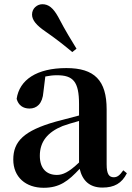

<svg xmlns="http://www.w3.org/2000/svg" viewBox="-20 -875 625 911"><path d="M343 -644C318 -685 292 -726 256 -795C232 -838 210 -855 181 -855C157 -855 132 -836 132 -806C132 -779 154 -754 195 -726C254 -685 288 -657 323 -628ZM466 15C522 15 558 -5 582 -53L565 -67C547 -41 535 -34 520 -34C498 -34 486 -48 486 -95V-356C486 -494 428 -552 295 -552C154 -552 72 -496 59 -406C67 -376 89 -360 120 -360C154 -360 182 -382 186 -439L195 -512C215 -516 232 -518 250 -518C327 -518 355 -488 355 -381V-327L245 -298C93 -255 43 -204 43 -118C43 -34 103 16 187 16C263 16 304 -16 358 -74C371 -18 405 15 466 15ZM355 -104C306 -57 277 -45 250 -45C201 -45 169 -75 169 -136C169 -203 206 -248 277 -277C297 -284 325 -293 355 -301Z"/></svg>

Font: Noto Serif KR
Style: Bold
Weight: 700
Designer: Ryoko NISHIZUKA 西塚涼子 (kana & ideographs); Frank Grießhammer (Latin, Greek & Cyrillic); Wenlong ZHANG 张文龙 (bopomofo); San
Foundry: Adobe
Version: Version 2.001;hotconv 1.1.0;makeotfexe 2.6.0